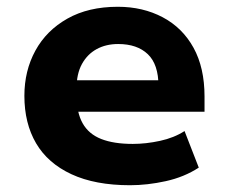

<svg xmlns="http://www.w3.org/2000/svg" viewBox="-20 -536 675 567"><path d="M364 11Q261 11 191 -21.5Q121 -54 86.5 -113Q52 -172 52 -253Q52 -327 84.5 -386.5Q117 -446 179 -481Q241 -516 328 -516Q402 -516 460.5 -485Q519 -454 551.5 -395Q584 -336 584 -251V-206H183V-299H459L448 -282Q448 -346 416.5 -376Q385 -406 329 -406Q293 -406 265.5 -391Q238 -376 222 -347Q206 -318 206 -274V-256Q206 -204 224 -172Q242 -140 279 -125.5Q316 -111 372 -111Q411 -111 452.5 -120Q494 -129 525 -149L567 -41Q524 -13 469.5 -1Q415 11 364 11Z"/></svg>

Font: Nunito Sans 6pt ExtraBold
Style: Regular
Weight: 800
Version: Version 3.101;gftools[0.9.27]